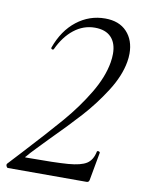

<svg xmlns="http://www.w3.org/2000/svg" viewBox="-81 -690 561 744"><g transform="rotate(10 199.0 -318.0)"><path d="M-4 -16 46 -70Q131 -162 183 -222.5Q235 -283 274 -348Q313 -413 323 -472Q326 -490 326 -506Q326 -548 304 -571Q282 -594 240 -594Q195 -594 158 -565Q121 -536 97 -484Q95 -482 93 -482Q90 -482 88 -484Q86 -486 87 -489Q112 -559 161.5 -597.5Q211 -636 273 -636Q328 -636 358.5 -603.5Q389 -571 389 -518Q389 -502 386 -485Q376 -428 337 -367Q298 -306 251 -254Q204 -202 137 -135Q122 -119 98 -94.5Q74 -70 63 -56Q59 -53 60 -52.5Q61 -52 65 -52Q180 -52 229.5 -56Q279 -60 301 -74Q323 -88 330 -121Q330 -125 335 -125Q338 -125 340.5 -123Q343 -121 342 -119L322 -9Q320 0 312 0H2Q-2 0 -4.5 -6Q-7 -12 -4 -16Z"/></g></svg>

Font: Cormorant Infant
Style: Italic
Weight: 400
Italic angle: -10°
Designer: Christian Thalmann (Catharsis Fonts)
Foundry: Catharsis Fonts
Version: Version 4.000